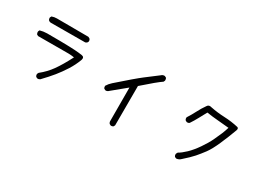

<svg xmlns="http://www.w3.org/2000/svg" viewBox="-33 -1472 3067 2272"><g transform="rotate(30 1500.0 -336.0)"><path d="M458 31Q442 29 431 20Q419 6 421 -16L431 -35Q513 -100 572.5 -183.5Q632 -267 702 -403Q665 -409 625 -410Q585 -411 209 -409L189 -419Q178 -435 180 -456L189 -476Q234 -489 285.5 -490Q337 -491 471.5 -489Q606 -487 667 -483Q728 -479 768 -472.5Q808 -466 795 -423Q764 -339 715.5 -263Q667 -187 615 -123Q563 -59 487 20Q474 29 458 31ZM257 -621Q240 -623 229 -633Q217 -648 219 -670L229 -689Q261 -701 297 -701Q333 -701 728 -699L749 -688Q762 -674 760 -652L749 -633L729 -623Z M1481 78 1462 68Q1452 57 1450 41L1449 -422L1263 -269Q1244 -249 1219 -251L1199 -261Q1188 -274 1189 -296Q1211 -333 1246 -364Q1454 -548 1534 -609Q1614 -670 1696 -732Q1716 -752 1743 -750L1764 -740Q1775 -725 1773 -703L1764 -684Q1702 -643 1527 -488L1526 49L1517 68Q1503 80 1481 78Z M2347 29 2327 20Q2313 4 2317 -20L2329 -41Q2370 -63 2424.5 -115Q2479 -167 2534 -247Q2589 -327 2620 -392.5Q2651 -458 2669.5 -503Q2688 -548 2702 -595Q2626 -603 2549 -609Q2472 -615 2396 -627Q2366 -573 2338 -520.5Q2310 -468 2276 -417Q2263 -405 2240 -407L2221 -417Q2207 -433 2211 -456Q2248 -513 2278 -572Q2308 -631 2347 -686Q2366 -718 2405 -705Q2499 -686 2596.5 -682Q2694 -678 2789 -656Q2810 -647 2799 -617Q2758 -505 2709.5 -394.5Q2661 -284 2617.5 -225.5Q2574 -167 2532 -119Q2490 -71 2407 2Q2382 27 2347 29Z"/></g></svg>

Font: Kosefont JP
Style: Regular
Weight: 400
Designer: Nozomi Seto 瀬戸のぞみ
Version: Version 3.00;June 19, 2020